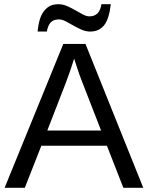

<svg xmlns="http://www.w3.org/2000/svg" viewBox="-20 -898 707 918"><path d="M569.8 0H665L388.7 -688H282.7L2 0H98.6L177.7 -201.2H491.2ZM334.5 -617.7 347.7 -577.1C356.8 -548.8 365.9 -523.4 375 -501L463.4 -273.9H206.1L293.9 -500C309.9 -542.3 321.9 -577 330.1 -604ZM411.1 -747.1C438.8 -747.1 460.8 -756.8 477.1 -776.4C493.3 -795.9 504.2 -829.8 509.8 -877.9H464.8C459.3 -839.2 440.3 -819.8 407.7 -819.8C397.9 -819.8 387.5 -822.8 376.2 -828.9L340.3 -848.9C327.6 -856.2 314.5 -862.9 300.8 -868.9C287.1 -874.9 273.1 -877.9 258.8 -877.9C238.3 -877.9 221.4 -873 208.3 -863C195.1 -853.1 184.6 -839.6 176.8 -822.5C168.9 -805.4 163.2 -780.3 159.7 -747.1H204.1C207 -765.6 212.9 -779.9 221.7 -790C230.5 -800.1 243.8 -805.2 261.7 -805.2C271.8 -805.2 282.6 -802.2 294.2 -796.1C305.7 -790.1 317.9 -783.4 330.6 -776.1C343.3 -768.8 356.4 -762.1 370.1 -756.1C383.8 -750.1 397.5 -747.1 411.1 -747.1Z"/></svg>

Font: Arimo
Style: Regular
Weight: 400
Designer: Steve Matteson
Foundry: Monotype Imaging Inc.
Version: Version 1.32